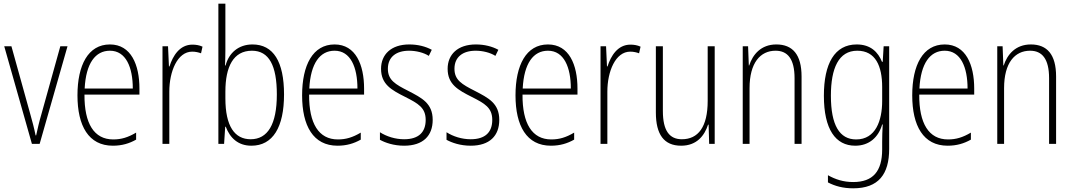

<svg xmlns="http://www.w3.org/2000/svg" viewBox="-20 -780 5818 1041"><path d="M153 0H195L346 -529H307L204 -159C192 -119 184 -82 176 -46H173C165 -86 155 -123 144 -162L42 -529H3Z M576 -539C458 -539 400 -427 400 -263C400 -98 460 10 592 10C641 10 681 -2 718 -23V-61C674 -35 638 -24 594 -24C490 -24 437 -110 438 -267H736V-300C736 -428 691 -539 576 -539ZM576 -505C663 -505 700 -415 700 -300H439C446 -437 497 -505 576 -505Z M1023 -538C954 -538 917 -477 899 -420H896L891 -529H861V0H898V-283C898 -393 942 -500 1022 -500C1040 -500 1057 -496 1070 -491L1078 -527C1061 -535 1042 -538 1023 -538Z M1202 -506V-760H1164V0H1195L1201 -93H1204C1227 -32 1271 10 1343 10C1460 10 1520 -91 1520 -268C1520 -446 1462 -539 1349 -539C1273 -539 1221 -493 1203 -425H1200C1201 -448 1202 -480 1202 -506ZM1346 -505C1439 -505 1481 -424 1481 -268C1481 -105 1431 -25 1339 -25C1252 -25 1202 -96 1202 -247V-283C1202 -418 1245 -505 1346 -505Z M1794 -539C1676 -539 1618 -427 1618 -263C1618 -98 1678 10 1810 10C1859 10 1899 -2 1936 -23V-61C1892 -35 1856 -24 1812 -24C1708 -24 1655 -110 1656 -267H1954V-300C1954 -428 1909 -539 1794 -539ZM1794 -505C1881 -505 1918 -415 1918 -300H1657C1664 -437 1715 -505 1794 -505Z M2326 -130C2326 -220 2267 -249 2194 -287C2123 -323 2083 -346 2083 -407C2083 -471 2128 -505 2198 -505C2236 -505 2277 -495 2305 -477L2321 -510C2288 -528 2246 -539 2199 -539C2100 -539 2046 -484 2046 -407C2046 -323 2102 -292 2178 -254C2247 -219 2288 -196 2288 -130C2288 -64 2251 -25 2171 -25C2123 -25 2076 -40 2040 -63V-22C2069 -6 2115 10 2171 10C2274 10 2326 -44 2326 -130Z M2687 -130C2687 -220 2628 -249 2555 -287C2484 -323 2444 -346 2444 -407C2444 -471 2489 -505 2559 -505C2597 -505 2638 -495 2666 -477L2682 -510C2649 -528 2607 -539 2560 -539C2461 -539 2407 -484 2407 -407C2407 -323 2463 -292 2539 -254C2608 -219 2649 -196 2649 -130C2649 -64 2612 -25 2532 -25C2484 -25 2437 -40 2401 -63V-22C2430 -6 2476 10 2532 10C2635 10 2687 -44 2687 -130Z M2951 -539C2833 -539 2775 -427 2775 -263C2775 -98 2835 10 2967 10C3016 10 3056 -2 3093 -23V-61C3049 -35 3013 -24 2969 -24C2865 -24 2812 -110 2813 -267H3111V-300C3111 -428 3066 -539 2951 -539ZM2951 -505C3038 -505 3075 -415 3075 -300H2814C2821 -437 2872 -505 2951 -505Z M3398 -538C3329 -538 3292 -477 3274 -420H3271L3266 -529H3236V0H3273V-283C3273 -393 3317 -500 3397 -500C3415 -500 3432 -496 3445 -491L3453 -527C3436 -535 3417 -538 3398 -538Z M3855 -529H3817V-233C3817 -91 3765 -25 3677 -25C3610 -25 3574 -71 3574 -178V-529H3536V-170C3536 -51 3580 10 3673 10C3759 10 3800 -46 3819 -104H3822L3825 0H3855Z M4189 -539C4106 -539 4061 -484 4042 -425H4040L4036 -529H4007V0H4044V-302C4044 -439 4102 -505 4185 -505C4250 -505 4288 -461 4288 -356V0H4326V-365C4326 -485 4277 -539 4189 -539Z M4625 -539C4505 -539 4447 -435 4447 -261C4447 -79 4510 10 4617 10C4693 10 4743 -36 4763 -105H4766C4764 -67 4763 -41 4763 -10V30C4763 149 4713 207 4606 207C4553 207 4510 193 4469 170V209C4507 229 4551 241 4606 241C4743 241 4801 165 4801 27V-529H4771L4766 -445H4762C4741 -497 4701 -539 4625 -539ZM4628 -505C4727 -505 4763 -422 4763 -308V-232C4763 -127 4728 -24 4622 -24C4532 -24 4485 -101 4485 -261C4485 -410 4527 -505 4628 -505Z M5102 -539C4984 -539 4926 -427 4926 -263C4926 -98 4986 10 5118 10C5167 10 5207 -2 5244 -23V-61C5200 -35 5164 -24 5120 -24C5016 -24 4963 -110 4964 -267H5262V-300C5262 -428 5217 -539 5102 -539ZM5102 -505C5189 -505 5226 -415 5226 -300H4965C4972 -437 5023 -505 5102 -505Z M5569 -539C5486 -539 5441 -484 5422 -425H5420L5416 -529H5387V0H5424V-302C5424 -439 5482 -505 5565 -505C5630 -505 5668 -461 5668 -356V0H5706V-365C5706 -485 5657 -539 5569 -539Z"/></svg>

Font: Noto Sans Condensed ExtraLight
Style: Regular
Weight: 200
Width: 3
Designer: Monotype Design Team
Foundry: Monotype Imaging Inc.
Version: Version 2.013